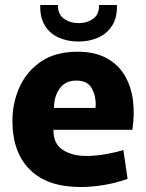

<svg xmlns="http://www.w3.org/2000/svg" viewBox="-20 -740 587 772"><path d="M304 12Q171 12 100.5 -57.5Q30 -127 30 -254Q30 -326 58.5 -389.5Q87 -453 145 -492.5Q203 -532 292 -532Q361 -532 408 -506.5Q455 -481 481 -437.5Q507 -394 514.5 -337.5Q522 -281 512 -218H195Q194 -163 231.5 -138Q269 -113 327 -113Q365 -113 405 -120Q445 -127 476 -137L493 -21Q450 -5 400 3.5Q350 12 304 12ZM287 -416Q243 -416 220 -384Q197 -352 197 -306H364Q364 -310 364.5 -313.5Q365 -317 365 -320Q365 -357 348 -386.5Q331 -416 287 -416ZM296 -573Q252 -573 216 -589Q180 -605 160 -638Q140 -671 142 -720H213Q212 -683 237 -665Q262 -647 296 -647Q330 -647 355 -665Q380 -683 378 -720H450Q452 -671 431.5 -638Q411 -605 375 -589Q339 -573 296 -573Z"/></svg>

Font: Murecho
Style: Bold
Weight: 700
Designer: Neil Summerour
Foundry: Positype
Version: Version 1.010; ttfautohint (v1.8.3)